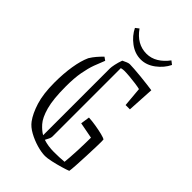

<svg xmlns="http://www.w3.org/2000/svg" viewBox="-231 -849 945 945"><g transform="rotate(45 241.5 -376.5)"><path d="M151 -531Q140 -505 129 -475Q118 -445 110.5 -404Q103 -363 103 -305Q103 -216 117 -165.5Q131 -115 152.5 -91Q174 -67 194 -56V-521Q194 -530 198 -549.5Q202 -569 210 -591Q222 -597 232 -601Q242 -605 249 -605Q259 -605 280.5 -603.5Q302 -602 327.5 -599.5Q353 -597 376.5 -594Q400 -591 414 -589L406 -448H376L367 -550Q356 -553 334.5 -556Q313 -559 290.5 -561Q268 -563 253 -563Q243 -563 231 -560V-84Q231 -76 226.5 -66.5Q222 -57 216 -46Q249 -35 289 -35Q329 -35 361 -38Q362 -49 364 -73Q366 -97 367 -125Q368 -153 368.5 -177Q369 -201 369 -214L285 -230L292 -277Q314 -276 341.5 -271.5Q369 -267 391 -261.5Q413 -256 419 -251Q420 -237 419 -204.5Q418 -172 416.5 -134.5Q415 -97 413 -65.5Q411 -34 409 -23Q397 -18 370 -10Q343 -2 315.5 4Q288 10 273 10Q248 10 215 0.5Q182 -9 152 -25.5Q122 -42 106 -64Q83 -95 66.5 -147.5Q50 -200 50 -279Q50 -341 58.5 -393.5Q67 -446 83 -481Q94 -499 106.5 -513.5Q119 -528 134 -543ZM270 -659Q229 -659 193.5 -685.5Q158 -712 140 -749L158 -763Q203 -699 270 -699Q302 -699 330 -716Q358 -733 380 -763L398 -749Q380 -712 344.5 -685.5Q309 -659 270 -659Z"/></g></svg>

Font: Grenze Gotisch ExtraLight
Style: Regular
Weight: 200
Designer: Renata Polastri
Foundry: Omnibus-Type
Version: Version 1.001